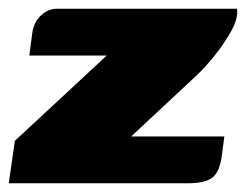

<svg xmlns="http://www.w3.org/2000/svg" viewBox="-28 -419 562 439"><path d="M272 -107H485L479 -62Q474 -25 457 -12.5Q440 0 402 0H-8L6 -97L216 -292H39L46 -345Q50 -370 66.5 -384.5Q83 -399 101 -399H514Q517 -378 501.5 -349.5Q486 -321 464 -293.5Q442 -266 423 -248Z"/></svg>

Font: Genos Thin Black
Style: Italic
Weight: 900
Italic angle: -8°
Version: Version 1.010